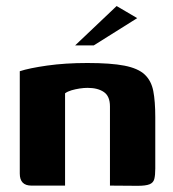

<svg xmlns="http://www.w3.org/2000/svg" viewBox="-20 -609 567 630"><path d="M83 0Q44.9 0 44.9 -39.5V-375.3Q75.3 -385.4 134.9 -393.9Q194.5 -402.3 266.7 -402.3Q343.6 -402.3 388.2 -393.6Q432.8 -384.9 454.7 -364.5Q476.5 -344.1 483 -310.2Q489.5 -276.3 489.5 -225.2V-56Q489.5 -34.1 486.3 -21.6Q483 -9.2 470.6 -4.3Q458.1 0.7 431.8 0.7L340.8 0V-259.9Q340.8 -293.2 321 -306.9Q301.1 -320.7 267.4 -320.7Q255.4 -320.7 241.3 -318.6Q227.3 -316.4 214.5 -312.7Q201.7 -308.9 193.5 -302.8V0ZM226.5 -460 362.7 -589.2 430.2 -549.5 287.6 -460Z"/></svg>

Font: Genos Thin
Style: Regular
Weight: 100
Designer: Robert E. Leuschke
Foundry: Robert E. Leuschke
Version: Version 1.010